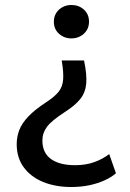

<svg xmlns="http://www.w3.org/2000/svg" viewBox="-20 -529 521 770"><path d="M266 221Q202.5 221 153 200.8Q103.5 180.5 75.2 142Q47 103.5 47 49.5Q47 19.5 57.5 -7.8Q68 -35 94 -62.2Q120 -89.5 166 -119.5Q199 -141 215 -161Q231 -181 233.2 -210Q235.5 -239 227.5 -286.5H317Q329 -229.5 325.8 -193.5Q322.5 -157.5 301.8 -131.8Q281 -106 240.5 -80Q186.5 -45 168.2 -20.2Q150 4.5 150 34.5Q150 84 184.5 108.8Q219 133.5 281 133.5Q323.5 133.5 357.2 121.5Q391 109.5 418 89L445 166Q426.5 182 399.5 194.2Q372.5 206.5 338.8 213.8Q305 221 266 221ZM266.5 -375Q237.5 -375 216.8 -393.5Q196 -412 196 -442Q196 -462 205.5 -477Q215 -492 231 -500.5Q247 -509 266.5 -509Q296 -509 316.5 -490.5Q337 -472 337 -442Q337 -422 327.5 -407Q318 -392 302 -383.5Q286 -375 266.5 -375Z"/></svg>

Font: Geologica Roman Light
Style: Regular
Weight: 300
Designer: Sindre Bremnes, Frode Helland
Foundry: Monokrom Skriftforlag AS
Version: Version 1.010;gftools[0.9.28]